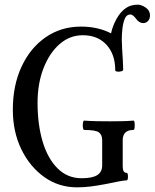

<svg xmlns="http://www.w3.org/2000/svg" viewBox="-20 -790 663 823"><path d="M310 13Q232 13 170 -31Q108 -75 71.5 -150Q35 -225 35 -320Q35 -424 72.5 -504.5Q110 -585 176 -630.5Q242 -676 327 -676Q400 -676 456 -647Q463 -680 480 -710Q497 -740 519 -755Q540 -770 571 -770Q586 -770 604.5 -757.5Q623 -745 623 -724Q623 -709 614.5 -700Q606 -691 594 -691Q576 -691 563 -710Q549 -728 539 -728Q523 -728 515.5 -711Q508 -694 505 -669.5Q502 -645 502 -622Q502 -605 503.5 -580.5Q505 -556 506.5 -532.5Q508 -509 508 -493Q509 -487 500.5 -484.5Q492 -482 483 -483Q474 -484 474 -489Q474 -557 436.5 -598Q399 -639 335 -639Q279 -639 235.5 -601Q192 -563 166.5 -497.5Q141 -432 141 -349Q141 -257 162.5 -184Q184 -111 226.5 -68.5Q269 -26 330 -26Q376 -26 397 -39.5Q418 -53 418 -81V-189Q418 -212 404 -222.5Q390 -233 341 -233Q337 -233 335.5 -243Q334 -253 335.5 -263Q337 -273 341 -273Q369 -271 397 -270.5Q425 -270 452 -270Q478 -270 502.5 -270.5Q527 -271 552 -273Q556 -273 557 -263Q558 -253 557 -243Q556 -233 552 -233Q506 -233 506 -189V-76Q506 -49 523 -49Q527 -49 528 -41Q529 -33 528 -25Q527 -17 523 -17Q515 -17 490 -12.5Q465 -8 433 -1Q396 6 367.5 9.5Q339 13 310 13Z"/></svg>

Font: Junicode Two Beta Condensed Medium
Style: Regular
Weight: 500
Width: 3
Designer: Peter S. Baker
Foundry: Briery Creek Software
Version: Version 1.053; ttfautohint (v1.8.4)